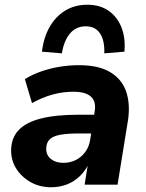

<svg xmlns="http://www.w3.org/2000/svg" viewBox="-20 -779 615 810"><path d="M196 11Q147 11 108.5 -11Q70 -33 48 -68.5Q26 -104 27 -147Q28 -198 59 -230.5Q90 -263 152.5 -279Q215 -295 312 -295H390L378 -216H314Q265 -216 234.5 -210.5Q204 -205 190 -191.5Q176 -178 175 -154Q174 -125 194.5 -108.5Q215 -92 247 -92Q276 -92 300 -104Q324 -116 340.5 -139Q357 -162 361 -193L379 -307Q387 -349 364.5 -370.5Q342 -392 289 -392Q246 -392 203 -380.5Q160 -369 115 -344L85 -445Q113 -463 150.5 -476.5Q188 -490 229.5 -497Q271 -504 313 -504Q397 -504 446 -474Q495 -444 512.5 -392Q530 -340 520 -272L476 0H337L353 -100H360Q344 -63 319 -38Q294 -13 262.5 -1Q231 11 196 11ZM241 -554 157 -561Q164 -621 189.5 -665.5Q215 -710 255.5 -734.5Q296 -759 349 -759Q401 -759 437.5 -734Q474 -709 492 -664.5Q510 -620 505 -561L420 -554Q422 -608 402 -638Q382 -668 342 -668Q301 -668 275.5 -638Q250 -608 241 -554Z"/></svg>

Font: Nunito Sans 11pt ExtraBold
Style: Italic
Weight: 800
Italic angle: -9°
Version: Version 3.101;gftools[0.9.27]